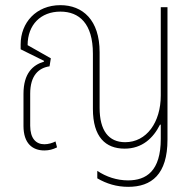

<svg xmlns="http://www.w3.org/2000/svg" viewBox="-20 -576 750 744"><path d="M477 148C567 148 629 100 629 -35V-548H603V-206C603 -102 548 -25 465 -25C401 -25 366 -70 366 -158V-374C366 -499 300 -556 214 -556C120 -556 60 -488 60 -404V-385L151 -340L150 -337C107 -324 71 -292 71 -212V-88C71 -20 106 7 152 7C170 7 185 3 201 -5L195 -28C184 -22 167 -17 152 -17C119 -17 97 -40 97 -89V-213C97 -285 131 -313 172 -319L177 -350L87 -401C87 -480 138 -531 214 -531C287 -531 340 -485 340 -368V-154C340 -45 389 0 463 0C531 0 574 -41 600 -93H603V-38C603 87 547 123 476 123C433 123 391 109 357 86V115C393 136 432 148 477 148Z"/></svg>

Font: Noto Sans Thai Cond Thin
Style: Regular
Weight: 100
Width: 3
Designer: Monotype Design Team
Foundry: Monotype Imaging Inc.
Version: Version 2.002